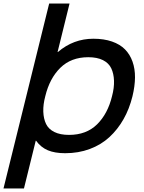

<svg xmlns="http://www.w3.org/2000/svg" viewBox="-52 -860 818 1090"><path d="M584 -314Q596.7 -361.3 595.2 -401.9Q593.8 -442.4 579.6 -472.2Q565.4 -502 532.5 -518.6Q499.5 -535.2 449.2 -535.2Q351.6 -535.2 290.5 -475.1Q229.5 -415 205.1 -314Q192.4 -266.6 193.8 -226.1Q195.3 -185.5 209.5 -156.2Q223.6 -127 256.6 -110.6Q289.6 -94.2 339.8 -94.2Q438 -94.2 498.8 -153.8Q559.6 -213.4 584 -314ZM700.2 -314Q682.6 -242.2 649.4 -183.6Q616.2 -125 569.1 -81.5Q522 -38.1 457.8 -14.2Q393.6 9.8 317.9 9.8Q259.3 9.8 219.7 -6.8Q180.2 -23.4 152.8 -61H150.9L84 210H-32.2L227.1 -839.8H342.8L274.9 -564.9H276.9Q365.2 -640.1 478 -640.1Q538.1 -640.1 583.7 -624.3Q629.4 -608.4 657.7 -579.6Q686 -550.8 700.4 -510Q714.8 -469.2 714.4 -420.2Q713.9 -371.1 700.2 -314Z"/></svg>

Font: Sinkin Sans 500 Medium Italic
Style: Regular
Weight: 500
Italic angle: -112°
Designer: Keith Bates
Foundry: K-Type
Version: Sinkin Sans (version 1.0)  by Keith Bates   •   © 2014   www